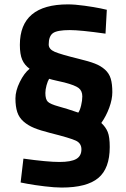

<svg xmlns="http://www.w3.org/2000/svg" viewBox="-20 -658 570 868"><path d="M462.9 -613.8 457 -505.9Q343.8 -522 295.9 -522Q238.3 -522 219.2 -508.1Q200.2 -494.1 200.2 -457Q200.2 -435.5 227.3 -423.8Q254.4 -412.1 335.9 -392.1Q382.3 -380.9 408.9 -370.6Q435.5 -360.4 454.6 -343.3Q473.6 -326.2 480.7 -302.2Q487.8 -278.3 487.8 -241.2Q487.8 -209 473.9 -171.1Q460 -133.3 438 -102.1Q458 -83.5 467 -61.3Q476.1 -39.1 476.1 6.8Q476.1 103.5 424.3 146.7Q372.6 189.9 258.8 189.9Q227.5 189.9 181.2 184.3Q134.8 178.7 104 172.9L73.2 167L85.9 59.1Q193.8 74.2 249 74.2Q300.8 74.2 324.5 60.8Q348.1 47.4 348.1 17.1Q348.1 -10.3 322.8 -22.2Q297.4 -34.2 206.1 -57.1Q161.6 -68.4 134.3 -79.6Q106.9 -90.8 86.7 -108.4Q66.4 -126 58.1 -151.1Q49.8 -176.3 49.8 -212.9Q49.8 -247.6 69.6 -287.6Q89.4 -327.6 113.8 -347.2Q90.8 -363.8 80.3 -388.2Q69.8 -412.6 69.8 -455.1Q69.8 -638.2 287.1 -638.2Q318.4 -638.2 362.3 -632.1Q406.2 -626 434.6 -620.1ZM271 -285.2Q263.2 -287.1 238 -292.7Q212.9 -298.3 202.1 -301.8Q195.8 -292 190.4 -272.5Q185.1 -252.9 185.1 -237.8Q185.1 -208.5 196.5 -197.8Q208 -187 245.1 -176.8Q279.8 -167.5 334 -148.9Q341.3 -158.7 346.7 -181.2Q352.1 -203.6 352.1 -222.2Q352.1 -247.1 335.9 -259.8Q319.8 -272.5 271 -285.2Z"/></svg>

Font: TitilliumText25L
Style: 999 wt
Weight: 900
Designer: Accademia di Belle Arti di Urbino and others
Foundry: Accademia di Belle Arti di Urbino and others.
Version: Version 25.000